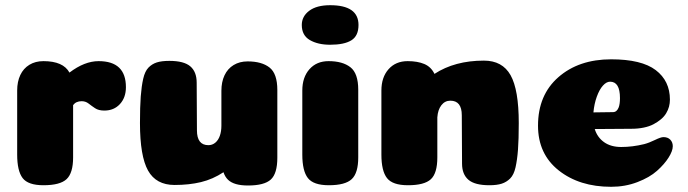

<svg xmlns="http://www.w3.org/2000/svg" viewBox="-20 -712 2643 738"><path d="M261 -107Q261 -47 236 -23.5Q211 0 147 0Q88 0 67 -27.5Q46 -55 46 -118V-364Q46 -398 58 -423.5Q70 -449 93 -463Q116 -477 147 -477Q223 -477 247 -433Q305 -477 359 -477Q464 -477 464 -377Q464 -337 441 -312Q418 -287 381 -287Q359 -287 345.5 -296Q332 -305 320.5 -314Q309 -323 294 -323Q272 -323 261 -308Z M737 -211Q737 -154 781 -154Q796 -154 807.5 -163.5Q819 -173 825 -190Q831 -207 831 -229V-363Q831 -397 843 -422.5Q855 -448 878 -462Q901 -476 932 -476Q986 -476 1016 -452.5Q1046 -429 1046 -366V-106Q1046 -45 1021 -22Q996 1 933 1Q906 1 887 -4.5Q868 -10 856.5 -21Q845 -32 839 -50Q798 -23 752.5 -12Q707 -1 651 -1Q580 -1 549 -56.5Q518 -112 518 -239Q518 -302 521 -341.5Q524 -381 530.5 -409.5Q537 -438 550.5 -452Q564 -466 582.5 -472Q601 -478 631 -478Q687 -478 711.5 -457Q736 -436 736 -394Z M1140 -616Q1140 -649 1168.5 -670.5Q1197 -692 1249 -692Q1358 -692 1358 -616Q1358 -574 1330.5 -557Q1303 -540 1249 -540Q1202 -540 1171 -558Q1140 -576 1140 -616ZM1357 -107Q1357 -47 1332 -23.5Q1307 0 1244 0Q1185 0 1163.5 -27.5Q1142 -55 1142 -118V-364Q1142 -415 1169.5 -446Q1197 -477 1243 -477Q1297 -477 1327 -453.5Q1357 -430 1357 -367Z M1755 -269Q1755 -325 1711 -325Q1690 -325 1676.5 -307.5Q1663 -290 1661 -261V-107Q1661 -46 1636 -23Q1611 0 1548 0Q1489 0 1467.5 -27.5Q1446 -55 1446 -118V-364Q1446 -415 1473.5 -446Q1501 -477 1547 -477Q1585 -477 1611 -466Q1637 -455 1650 -428Q1728 -479 1840 -479Q1911 -479 1942.5 -423Q1974 -367 1974 -239Q1974 -176 1971 -136.5Q1968 -97 1961.5 -68.5Q1955 -40 1941 -26Q1927 -12 1908.5 -6Q1890 0 1861 0Q1805 0 1780.5 -21Q1756 -42 1756 -83Z M2329 6Q2207 6 2127.5 -57Q2048 -120 2048 -229Q2048 -347 2126.5 -415.5Q2205 -484 2329 -484Q2446 -484 2500.5 -442.5Q2555 -401 2555 -329Q2555 -315 2551.5 -302Q2548 -289 2540.5 -276.5Q2533 -264 2520.5 -253.5Q2508 -243 2492 -234.5Q2476 -226 2454 -221.5Q2432 -217 2407 -217L2266 -216Q2276 -184 2302 -165.5Q2328 -147 2368 -147Q2411 -147 2456 -158Q2475 -163 2497.5 -174Q2520 -185 2530 -185Q2547 -185 2556.5 -175Q2566 -165 2566 -150Q2566 -132 2550 -106.5Q2534 -81 2505.5 -55.5Q2477 -30 2430 -12Q2383 6 2329 6ZM2261 -280Q2330 -281 2336 -281Q2351 -281 2358 -299Q2363 -312 2363 -335Q2363 -398 2325 -398Q2311 -398 2297.5 -383Q2284 -368 2274 -340.5Q2264 -313 2261 -280Z"/></svg>

Font: Coiny
Style: Regular
Weight: 400
Version: Version 001.001